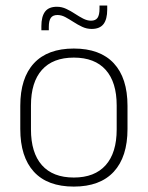

<svg xmlns="http://www.w3.org/2000/svg" viewBox="-20 -678 546 710"><path d="M253 12Q155.5 12 105.2 -43Q55 -98 55 -201V-286.5Q55 -389.5 105.5 -444Q156 -498.5 253 -498.5Q350 -498.5 400.8 -444Q451.5 -389.5 451.5 -286.5V-201Q451.5 -98 400.8 -43Q350 12 253 12ZM253 -21.5Q330 -21.5 370.8 -67.2Q411.5 -113 411.5 -199.5V-288Q411.5 -374 371 -419.5Q330.5 -465 253 -465Q175.5 -465 135 -419.5Q94.5 -374 94.5 -288V-199.5Q94.5 -113 135 -67.2Q175.5 -21.5 253 -21.5ZM319 -571Q300.5 -571 284 -578.8Q267.5 -586.5 251.8 -596.8Q236 -607 221.5 -614.8Q207 -622.5 192.5 -622.5Q175.5 -622.5 168 -612Q160.5 -601.5 160.5 -578.5V-566H133V-581.5Q133 -616.5 146.5 -634.8Q160 -653 190.5 -653Q208.5 -653 225 -645.2Q241.5 -637.5 257 -627.2Q272.5 -617 287.5 -609.2Q302.5 -601.5 316.5 -601.5Q333.5 -601.5 340.8 -612.2Q348 -623 348 -646V-657.5H376.5V-642.5Q376.5 -607 362.8 -589Q349 -571 319 -571Z"/></svg>

Font: Anek Gurmukhi ExtraLight
Style: Regular
Weight: 250
Designer: Sarang Kulkarni (Gurmukhi), Yesha Goshar (Latin)
Foundry: Ek Type
Version: Version 1.003